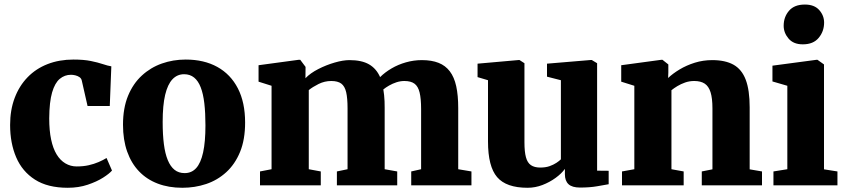

<svg xmlns="http://www.w3.org/2000/svg" viewBox="-20 -834 3810 864"><path d="M285 11Q194.5 11 137.2 -25.8Q80 -62.5 52.8 -126.2Q25.5 -190 25.5 -271.5Q25.5 -339 46 -393.2Q66.5 -447.5 104 -486.2Q141.5 -525 194 -545.5Q246.5 -566 310.5 -566Q357 -566 388.8 -559.5Q420.5 -553 442.8 -545.5Q465 -538 481 -535.5L474 -357H374L348 -471.5Q346 -481 337.8 -486.8Q329.5 -492.5 319 -495Q308.5 -497.5 299.5 -497.5Q271 -497.5 249 -479.2Q227 -461 214.5 -418.2Q202 -375.5 201.5 -301Q201.5 -247 210 -206.5Q218.5 -166 234.8 -139.2Q251 -112.5 274.2 -98.8Q297.5 -85 325 -85Q355 -85 379.2 -90.5Q403.5 -96 423.8 -104.8Q444 -113.5 459.5 -123L484 -66.5Q472 -52.5 443.8 -34.5Q415.5 -16.5 374.8 -2.8Q334 11 285 11Z M533.5 -272.5Q533.5 -347.5 556.2 -402.8Q579 -458 618.5 -494.2Q658 -530.5 708.5 -548.2Q759 -566 815.5 -566Q898 -566 958 -532.8Q1018 -499.5 1050.5 -436.2Q1083 -373 1083 -282.5Q1083 -205.5 1060.2 -150.2Q1037.5 -95 998 -59Q958.5 -23 907.8 -6Q857 11 800.5 11Q739 11 689.8 -7.8Q640.5 -26.5 605.8 -62.8Q571 -99 552.2 -152Q533.5 -205 533.5 -272.5ZM811 -55Q842.5 -55 863 -77.8Q883.5 -100.5 894 -148Q904.5 -195.5 904.5 -270Q904.5 -326 899.5 -369Q894.5 -412 883.2 -441Q872 -470 853.5 -485Q835 -500 808.5 -500Q777.5 -500 756 -477.2Q734.5 -454.5 723.2 -407.2Q712 -360 712 -285Q712 -228 717.5 -185.2Q723 -142.5 735 -113.5Q747 -84.5 765.5 -69.8Q784 -55 811 -55Z M1150 0V-62.5L1202 -72.5V-448L1143.5 -466.5V-540.5L1324.5 -565H1331L1355 -533L1354.5 -482Q1376.5 -505 1412.2 -523.2Q1448 -541.5 1486 -552.5Q1524 -563.5 1552.5 -563.5Q1607.5 -563.5 1640.5 -544.5Q1673.5 -525.5 1690.5 -487Q1712 -508.5 1741.8 -526Q1771.5 -543.5 1806.8 -553.5Q1842 -563.5 1878.5 -563.5Q1922.5 -563.5 1953.5 -551.2Q1984.5 -539 2004.2 -513Q2024 -487 2033 -446Q2042 -405 2042 -347.5V-72.5L2101.5 -62.5V0H1830.5V-62.5L1875 -72.5V-343.5Q1875 -390 1868.2 -417.8Q1861.5 -445.5 1845.2 -457.5Q1829 -469.5 1799.5 -469.5Q1782 -469.5 1764.2 -463.8Q1746.5 -458 1731.2 -449.2Q1716 -440.5 1705 -431.5Q1707 -419.5 1708.5 -406Q1710 -392.5 1710.5 -378.2Q1711 -364 1711 -348.5V-72.5L1767.5 -62.5V0H1496V-62.5L1544 -72.5V-346.5Q1544 -392 1537.8 -419Q1531.5 -446 1515.8 -457.8Q1500 -469.5 1470.5 -469.5Q1440.5 -469.5 1413.5 -456Q1386.5 -442.5 1369.5 -428.5V-72.5L1423.5 -62.5V0Z M2590.5 10Q2554.5 10 2538.2 -5.2Q2522 -20.5 2522 -50V-74Q2507 -53 2480.2 -33.5Q2453.5 -14 2421 -1.5Q2388.5 11 2354 11Q2258 11 2217 -37Q2176 -85 2176 -197V-473L2129 -487V-547.5L2315.5 -564H2317.5L2340 -549.5V-193.5Q2340 -151 2346.8 -126.2Q2353.5 -101.5 2369.2 -90.8Q2385 -80 2411 -80Q2435 -80 2452.8 -86.2Q2470.5 -92.5 2483.5 -101Q2496.5 -109.5 2504 -117V-473L2441.5 -489V-547.5L2638.5 -564H2643L2667 -549.5V-66L2719 -65.5V-5Q2700.5 -1.5 2667 4.2Q2633.5 10 2590.5 10Z M2834.5 -72.5V-448L2775.5 -466.5V-540.5L2956.5 -565H2961L2987.5 -544V-507.5L2986.5 -483Q3007.5 -503 3038.2 -521.5Q3069 -540 3106.5 -551.8Q3144 -563.5 3185.5 -563.5Q3243.5 -563.5 3280.8 -542.8Q3318 -522 3335.8 -475.2Q3353.5 -428.5 3353.5 -351V-72L3409 -62.5V0H3138V-62.5L3186 -72V-346.5Q3186 -392 3177.5 -419Q3169 -446 3151 -457.8Q3133 -469.5 3104 -469.5Q3082.5 -469.5 3063.2 -462.8Q3044 -456 3028.2 -446.5Q3012.5 -437 3001.5 -428V-72.5L3056.5 -62.5V0H2779V-62.5Z M3460.5 0V-62.5L3523 -72.5V-448L3456 -467.5V-538.5L3655 -565H3658.5L3688 -544V-72L3748.5 -62.5V0ZM3592 -634.5Q3550.5 -634.5 3528.5 -660.5Q3506.5 -686.5 3506.5 -718Q3506.5 -757.5 3530.5 -785.5Q3554.5 -813.5 3601.5 -813.5H3602.5Q3644.5 -813.5 3666.5 -788.8Q3688.5 -764 3688.5 -732.5Q3688.5 -693 3664.2 -663.8Q3640 -634.5 3593 -634.5Z"/></svg>

Font: Merriweather 28pt Black
Style: Regular
Weight: 900
Version: Version 2.100